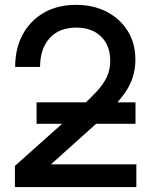

<svg xmlns="http://www.w3.org/2000/svg" viewBox="-20 -759 614 779"><path d="M40.5 0V-85.9L302.2 -319.3Q343.8 -356.9 371.6 -387Q399.4 -417 413.3 -446.3Q427.2 -475.6 427.2 -512.2Q427.2 -574.2 390.1 -610.6Q353 -647 289.1 -647Q219.7 -647 181.2 -604Q142.6 -561 142.6 -487.3H41.5Q41.5 -562 72 -618.7Q102.5 -675.3 158 -707.3Q213.4 -739.3 288.6 -739.3Q358.9 -739.3 413.1 -711.2Q467.3 -683.1 498.3 -633.1Q529.3 -583 529.3 -517.1Q529.3 -444.3 489.3 -386Q449.2 -327.6 370.6 -257.3L188 -93.3V-92.3H533.2V0ZM128.4 -256.8V-343.8H529.8V-256.8Z"/></svg>

Font: Inter Display Medium
Style: Regular
Weight: 500
Designer: Rasmus Andersson
Foundry: rsms
Version: Version 4.001;git-9221beed3